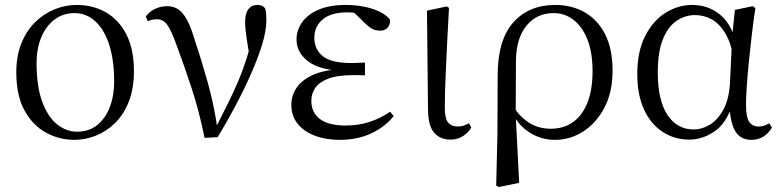

<svg xmlns="http://www.w3.org/2000/svg" viewBox="-20 -551 3165 777"><path d="M281 15Q220 15 166.5 -14Q113 -43 79.5 -103.5Q46 -164 46 -258Q46 -326 67 -377Q88 -428 123 -462Q158 -496 201.5 -513.5Q245 -531 290 -531Q357 -531 409.5 -500.5Q462 -470 492 -410.5Q522 -351 522 -263Q522 -193 501.5 -140.5Q481 -88 446 -53.5Q411 -19 368 -2Q325 15 281 15ZM291 -18Q340 -18 373.5 -45Q407 -72 424.5 -118Q442 -164 442 -221Q442 -306 422.5 -368Q403 -430 366.5 -464Q330 -498 281 -498Q236 -498 201.5 -472.5Q167 -447 147.5 -401Q128 -355 128 -295Q128 -201 151 -139Q174 -77 211.5 -47.5Q249 -18 291 -18Z M808 7Q786 -101 755.5 -194Q725 -287 695 -367Q673 -429 656.5 -451Q640 -473 616 -473Q594 -473 578 -465L570 -484Q584 -504 607.5 -515Q631 -526 655 -526Q683 -526 702.5 -512.5Q722 -499 738 -468.5Q754 -438 769 -386Q796 -306 822 -212.5Q848 -119 861 -22H847L853 -34Q880 -87 902.5 -132.5Q925 -178 944 -222.5Q963 -267 978.5 -316Q994 -365 1008 -424L995 -295Q984 -356 978 -396Q972 -436 972 -462Q972 -496 985 -513.5Q998 -531 1021 -531Q1033 -531 1040.5 -527.5Q1048 -524 1053 -517Q1056 -505 1057 -494.5Q1058 -484 1058 -470Q1058 -427 1041 -371.5Q1024 -316 996 -252.5Q968 -189 933 -123Q898 -57 861 4Z M1355 15Q1297 15 1252.5 -2.5Q1208 -20 1183.5 -51.5Q1159 -83 1159 -127Q1159 -165 1181 -197Q1203 -229 1250.5 -249.5Q1298 -270 1376 -272V-263Q1273 -267 1226.5 -303Q1180 -339 1180 -391Q1180 -428 1202 -460Q1224 -492 1268.5 -511.5Q1313 -531 1380 -531Q1416 -531 1450.5 -524.5Q1485 -518 1513.5 -505Q1542 -492 1558 -472Q1560 -451 1548.5 -439Q1537 -427 1520 -427Q1503 -427 1490 -432.5Q1477 -438 1457 -457L1400 -513L1456 -511L1465 -492Q1439 -496 1421.5 -498.5Q1404 -501 1385 -501Q1320 -501 1286 -472.5Q1252 -444 1252 -398Q1252 -352 1286 -324Q1320 -296 1401 -296Q1413 -296 1426 -296.5Q1439 -297 1457 -298V-246Q1438 -247 1428.5 -247Q1419 -247 1411 -247Q1345 -247 1308 -232.5Q1271 -218 1255.5 -195Q1240 -172 1240 -143Q1240 -96 1274.5 -69.5Q1309 -43 1380 -43Q1430 -43 1475 -57.5Q1520 -72 1559 -99L1573 -81Q1540 -39 1484 -12Q1428 15 1355 15Z M1803 14Q1761 14 1736.5 -14.5Q1712 -43 1712 -112L1708 -508L1788 -525L1797 -519Q1792 -430 1789 -367Q1786 -304 1784 -259Q1782 -214 1781 -180.5Q1780 -147 1780 -118Q1780 -70 1794 -54.5Q1808 -39 1832 -39Q1847 -39 1857.5 -43Q1868 -47 1878 -52L1887 -35Q1878 -17 1855.5 -1.5Q1833 14 1803 14Z M1988 200 1993 -6 1994 -245Q1994 -389 2057 -460Q2120 -531 2227 -531Q2294 -531 2346.5 -501Q2399 -471 2429 -412Q2459 -353 2459 -264Q2459 -179 2426.5 -116.5Q2394 -54 2341 -19.5Q2288 15 2226 15Q2170 15 2123.5 -14.5Q2077 -44 2051 -98H2048L2062 -113Q2088 -74 2125 -52Q2162 -30 2209 -30Q2261 -30 2299 -57Q2337 -84 2357.5 -136Q2378 -188 2378 -263Q2378 -339 2357 -391.5Q2336 -444 2300.5 -471Q2265 -498 2221 -498Q2152 -498 2110.5 -447Q2069 -396 2068 -306L2067 -94V-85L2081 189L1998 206Z M2770 14Q2710 14 2662 -17Q2614 -48 2586.5 -107.5Q2559 -167 2559 -251Q2559 -344 2591.5 -406.5Q2624 -469 2674.5 -500Q2725 -531 2781 -531Q2848 -531 2896.5 -489.5Q2945 -448 2965 -358H2972L2950 -313Q2938 -379 2914 -418Q2890 -457 2858.5 -473.5Q2827 -490 2793 -490Q2753 -490 2718.5 -467Q2684 -444 2663 -393Q2642 -342 2642 -258Q2642 -145 2681 -86Q2720 -27 2788 -27Q2820 -27 2852 -46Q2884 -65 2907 -106.5Q2930 -148 2934 -213L2943 -403L2954 -511L3027 -526L3037 -518Q3029 -467 3022.5 -410.5Q3016 -354 3010.5 -300Q3005 -246 3002 -201Q2999 -156 2999 -127Q2999 -77 3012 -58Q3025 -39 3050 -39Q3063 -39 3073 -42.5Q3083 -46 3093 -52L3104 -35Q3092 -13 3070.5 1Q3049 15 3021 15Q2979 15 2957.5 -17Q2936 -49 2931 -128H2944Q2919 -51 2870.5 -18.5Q2822 14 2770 14Z"/></svg>

Font: Noto Serif TC
Style: Regular
Weight: 400
Designer: Ryoko NISHIZUKA  (kana & ideographs); Frank Grießhammer (Latin, Greek & Cyrillic); Wenlong ZHANG  (bopomofo); Sandoll Co
Foundry: Adobe
Version: Version 2.003-H1;hotconv 1.1.1;makeotfexe 2.6.0